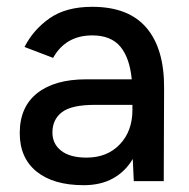

<svg xmlns="http://www.w3.org/2000/svg" viewBox="-20 -532 556 564"><path d="M226 12Q137 12 87.5 -28Q38 -68 38 -141Q38 -218 89.5 -258.5Q141 -299 233 -299H367Q361 -362 333.5 -395Q306 -428 251 -428Q173 -428 136 -362L52 -394Q78 -445 126 -478.5Q174 -512 251 -512Q358 -512 410.5 -450Q463 -388 462 -272L461 0H373L370 -65Q348 -28 312 -8Q276 12 226 12ZM234 -69Q295 -69 332 -108Q369 -147 369 -209V-224H259Q190 -224 162 -202.5Q134 -181 134 -143Q134 -109 160 -89Q186 -69 234 -69Z"/></svg>

Font: Figtree Medium
Style: Regular
Weight: 500
Designer: Erik Kennedy
Foundry: Erik Kennedy
Version: Version 2.001; ttfautohint (v1.8.4.7-5d5b);gftools[0.9.27]